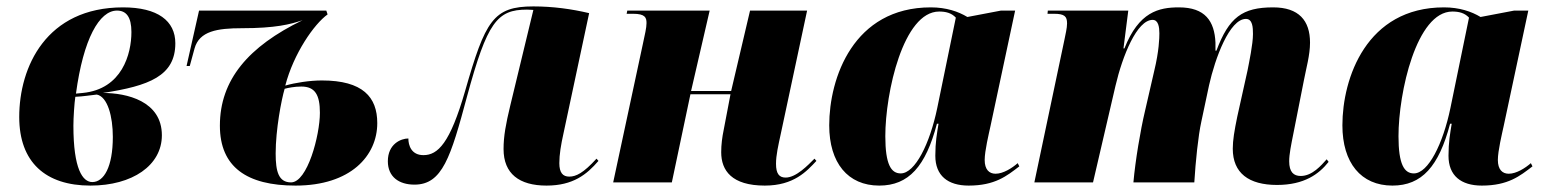

<svg xmlns="http://www.w3.org/2000/svg" viewBox="-20 -569 4819 599"><path d="M262 10C393 10 485 -53 485 -147C485 -254 375 -279 301 -279C445 -301 527 -332 527 -434C527 -504 472 -546 364 -546C124 -546 40 -360 40 -204C40 -63 122 10 262 10ZM238 -279 217 -277C240 -448 290 -536 345 -536C374 -536 390 -516 390 -469C390 -401 361 -291 238 -279ZM268 -1C238 -1 209 -41 209 -177C209 -202 212 -247 215 -267C239 -268 263 -272 282 -274C316 -267 332 -205 332 -142C332 -48 304 -1 268 -1Z M902 10C1074 10 1157 -83 1157 -185C1157 -266 1112 -318 984 -318C947 -318 901 -311 870 -302C896 -402 960 -494 1002 -524L998 -536H601L562 -363H572L587 -418C602 -472 658 -481 735 -481C839 -481 886 -493 924 -506C755 -424 666 -320 666 -177C666 -48 750 10 902 10ZM888 0C849 0 840 -34 840 -90C840 -165 858 -258 868 -292C879 -295 899 -299 920 -299C963 -299 978 -273 978 -217C978 -147 939 0 888 0Z M1685 10C1768 10 1811 -25 1847 -67L1841 -74C1800 -29 1777 -18 1756 -18C1736 -18 1725 -30 1725 -60C1725 -87 1730 -117 1738 -153L1818 -528C1763 -541 1705 -549 1644 -549C1519 -549 1494 -505 1431 -285C1384 -122 1346 -85 1301 -85C1263 -85 1254 -116 1254 -137C1231 -137 1190 -120 1190 -66C1190 -17 1225 7 1273 7C1360 7 1386 -78 1437 -268C1500 -500 1531 -539 1624 -539C1633 -539 1639 -538 1644 -538L1572 -240C1558 -182 1551 -144 1551 -104C1551 -27 1600 10 1685 10Z M2366 10C2457 10 2497 -35 2527 -67L2521 -74C2501 -54 2464 -15 2431 -15C2411 -15 2401 -27 2401 -58C2401 -85 2408 -115 2416 -152L2498 -536H2320L2261 -285H2136L2194 -536H1937L1935 -526H1955C1993 -526 1997 -514 1997 -497C1997 -482 1992 -462 1985 -429L1893 0H2076L2134 -275H2259L2238 -165C2233 -141 2230 -118 2230 -94C2230 -37 2263 10 2366 10Z M2723 10C2815 10 2868 -50 2903 -183H2908C2903 -152 2898 -126 2898 -83C2898 -21 2937 10 3002 10C3084 10 3121 -20 3160 -50L3155 -60C3138 -45 3110 -27 3086 -27C3066 -27 3052 -40 3052 -70C3052 -98 3065 -152 3070 -175L3147 -536H3103L2998 -516C2970 -533 2932 -546 2884 -546C2642 -546 2567 -325 2567 -178C2567 -61 2625 10 2723 10ZM2790 -28C2760 -28 2742 -56 2742 -144C2742 -280 2798 -533 2910 -533C2930 -533 2948 -529 2962 -514L2904 -232C2881 -121 2835 -28 2790 -28Z M3964 8C4049 8 4095 -26 4125 -64L4119 -72C4102 -53 4074 -20 4038 -20C4016 -20 4002 -32 4002 -66C4002 -88 4008 -117 4015 -152L4048 -319C4055 -356 4067 -397 4067 -436C4067 -505 4032 -546 3952 -546C3856 -546 3814 -515 3775 -411H3772V-436C3769 -503 3740 -546 3658 -546C3595 -546 3533 -532 3488 -418H3485L3500 -536H3249L3248 -526H3268C3301 -526 3309 -518 3309 -496C3309 -481 3304 -462 3301 -446L3207 0H3390L3460 -301C3482 -395 3527 -507 3576 -507C3594 -507 3597 -484 3597 -465C3597 -450 3596 -410 3581 -348L3552 -222C3538 -163 3522 -68 3516 0H3706C3710 -65 3718 -145 3728 -190L3752 -303C3771 -388 3816 -510 3867 -510C3888 -510 3889 -483 3889 -463C3889 -431 3877 -375 3872 -349L3840 -205C3831 -161 3826 -132 3826 -105C3826 -29 3876 8 3964 8Z M4324 10C4416 10 4469 -50 4504 -183H4509C4504 -152 4499 -126 4499 -83C4499 -21 4538 10 4603 10C4685 10 4722 -20 4761 -50L4756 -60C4739 -45 4711 -27 4687 -27C4667 -27 4653 -40 4653 -70C4653 -98 4666 -152 4671 -175L4748 -536H4704L4599 -516C4571 -533 4533 -546 4485 -546C4243 -546 4168 -325 4168 -178C4168 -61 4226 10 4324 10ZM4391 -28C4361 -28 4343 -56 4343 -144C4343 -280 4399 -533 4511 -533C4531 -533 4549 -529 4563 -514L4505 -232C4482 -121 4436 -28 4391 -28Z"/></svg>

Font: Noto Serif Display SemiCondensed Black
Style: Italic
Weight: 900
Width: 4
Italic angle: -12°
Designer: Monotype Design Team
Foundry: Monotype Imaging Inc.
Version: Version 2.009